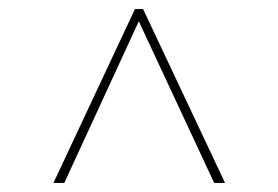

<svg xmlns="http://www.w3.org/2000/svg" viewBox="-20 -735 615 424"><path d="M453 -331 286.5 -688 122 -331H98L278 -715H296L477 -331Z"/></svg>

Font: Newsreader Display ExtraLight
Style: Regular
Weight: 275
Designer: Hugues Gentile
Foundry: Production Type
Version: Version 1.001